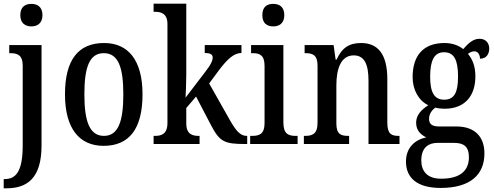

<svg xmlns="http://www.w3.org/2000/svg" viewBox="-28 -780 2677 1040"><path d="M142 -637C174 -637 202 -654 202 -698C202 -743 174 -759 142 -759C109 -759 82 -743 82 -698C82 -654 109 -637 142 -637ZM-8 240H6C118 240 197 187 197 8V-536H22V-492H28C65 -492 95 -483 95 -424V7C95 148 59 190 -3 190H-8Z M533 10C671 10 744 -81 744 -269C744 -456 665 -547 536 -547C396 -547 324 -456 324 -269C324 -81 404 10 533 10ZM535 -44C458 -44 429 -121 429 -269C429 -417 457 -492 534 -492C612 -492 640 -417 640 -269C640 -121 612 -44 535 -44Z M804 0H1053V-44H1047C1016 -44 981 -52 981 -111V-195L1034 -257L1115 -102C1162 -12 1188 0 1299 0H1311V-44H1307C1273 -44 1249 -74 1218 -128L1105 -328L1159 -401C1204 -460 1239 -493 1280 -493V-536H1081V-493C1109 -493 1124 -486 1124 -469C1124 -454 1117 -433 1084 -391L977 -251C978 -257 981 -340 981 -375V-760H804V-716H813C844 -716 879 -707 879 -650V-114C879 -53 845 -44 813 -44H804Z M1452 -637C1485 -637 1512 -654 1512 -698C1512 -743 1485 -759 1452 -759C1418 -759 1393 -743 1393 -698C1393 -654 1418 -637 1452 -637ZM1327 0H1584V-44H1573C1534 -44 1507 -55 1507 -117V-536H1332V-492H1341C1379 -492 1405 -481 1405 -423V-113C1405 -54 1377 -44 1338 -44H1327Z M1618 0H1863V-44H1858C1820 -44 1794 -52 1794 -111V-318C1794 -402 1816 -480 1888 -480C1948 -480 1968 -428 1968 -343V0H2136V-44H2131C2093 -44 2070 -53 2070 -116V-351C2070 -487 2019 -547 1928 -547C1865 -547 1825 -523 1795 -457H1790L1779 -536H1622V-492H1627C1664 -492 1692 -483 1692 -425V-115C1692 -53 1663 -44 1624 -44H1618Z M2359 238C2520 238 2596 166 2596 51C2596 -31 2552 -95 2444 -95H2350C2314 -95 2296 -107 2296 -136C2296 -164 2313 -185 2330 -197C2342 -193 2366 -191 2380 -191C2493 -191 2547 -264 2547 -366C2547 -426 2529 -461 2507 -488C2517 -496 2527 -502 2542 -502C2560 -502 2572 -484 2572 -462C2607 -462 2622 -488 2622 -517C2622 -546 2604 -570 2569 -570C2528 -570 2500 -534 2481 -514C2458 -533 2423 -547 2380 -547C2263 -547 2207 -477 2207 -362C2207 -292 2241 -234 2292 -210C2253 -185 2226 -156 2226 -115C2226 -71 2255 -48 2281 -36C2222 -24 2171 18 2171 95C2171 185 2233 238 2359 238ZM2378 -240C2323 -240 2302 -282 2302 -364C2302 -451 2323 -497 2377 -497C2433 -497 2453 -453 2453 -365C2453 -281 2434 -240 2378 -240ZM2361 188C2286 188 2254 147 2254 89C2254 14 2299 -6 2341 -6H2432C2484 -6 2512 14 2512 71C2512 137 2474 188 2361 188Z"/></svg>

Font: Noto Serif Myanmar Condensed Medium
Style: Regular
Weight: 500
Width: 3
Designer: Ben Mitchell and the Monotype Design Team
Foundry: Monotype Imaging Inc.
Version: Version 2.106